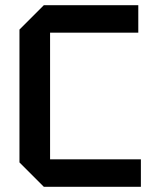

<svg xmlns="http://www.w3.org/2000/svg" viewBox="-20 -720 592 740"><path d="M55 -94V-606L149 -700H513V-594H173V-106H523V0H149Z"/></svg>

Font: Tektur Medium
Style: Regular
Weight: 500
Designer: Adam Jagosz
Foundry: Adam Jagosz
Version: Version 1.005;gftools[0.9.30]